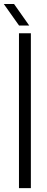

<svg xmlns="http://www.w3.org/2000/svg" viewBox="-34 -972 244 992"><path d="M64 0V-800H125.5V0ZM64.5 -840 -14.5 -951.5H38.5L117 -840Z"/></svg>

Font: Big Shoulders Stencil Text Light
Style: Regular
Weight: 300
Designer: Patric King
Foundry: XO Type Co
Version: Version 1.000